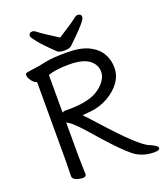

<svg xmlns="http://www.w3.org/2000/svg" viewBox="-164 -1010 973 1138"><g transform="rotate(-20 323.0 -441.5)"><path d="M318.8 -811Q351.1 -832 384.5 -853.5Q418 -875 434.1 -888.4Q450.2 -901.9 460 -901.9Q483.9 -901.9 483.9 -880.9Q483.9 -859.9 396 -774.9Q376 -755.9 363 -742.9Q350.1 -730 318.6 -730Q287.1 -730 273.9 -740.2Q204.1 -807.1 178.5 -840.1Q152.8 -873 152.8 -879.9Q152.8 -901.9 176.8 -901.9Q186.5 -901.9 202.9 -888.4Q219.2 -875 252.9 -853.5Q286.6 -832 318.8 -811ZM98.1 -17.1 100.1 -116.2V-609.9H105Q82 -609.9 61 -645Q53.2 -658.2 53.2 -670.2Q53.2 -682.1 65.9 -684.1Q85.9 -688 112.1 -690.9Q138.2 -693.8 185.5 -704.3Q232.9 -714.8 322.5 -714.8Q412.1 -714.8 462.6 -689.5Q513.2 -664.1 536.6 -624Q560.1 -584 560.1 -534.4Q560.1 -484.9 530.5 -443.4Q501 -401.9 448.5 -372.3Q396 -342.8 337.9 -337.9L286.1 -333Q307.1 -312 350.1 -264.2Q540 -51.3 599.1 -30.8Q646 -10.7 646 4.2Q646 19 611.8 19Q535.6 19 482.9 -23.4Q430.2 -65.9 342.8 -164.1L274.9 -241.2Q220.7 -300.3 200.9 -313.2Q181.2 -326.2 180.2 -326.2V-115.2L183.1 1Q183.1 17.1 161.6 17.1Q140.1 17.1 119.1 8.5Q98.1 0 98.1 -17.1ZM180.2 -387.2Q185.1 -394 201.2 -394H221.2Q341.3 -394 402.8 -431.2Q437 -452.1 457.5 -480.5Q478 -508.8 478 -537.1Q478 -584 438 -613.5Q397.9 -643.1 314 -643.1Q230 -643.1 180.2 -626Z"/></g></svg>

Font: LXGW WenKai Screen R
Style: Regular
Weight: 400
Designer: Fontworks Inc.
Version: Version 1.235;May 31, 2022